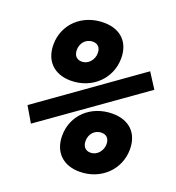

<svg xmlns="http://www.w3.org/2000/svg" viewBox="-130 -807 846 922"><g transform="rotate(20 293.0 -346.5)"><path d="M189 -386.7C298.8 -386.7 380.9 -467.3 380.9 -570.3C380.9 -653.3 329.6 -703.1 244.6 -703.1C133.8 -703.1 52.2 -625 52.2 -521.5C52.2 -439 103.5 -386.7 189 -386.7ZM377.9 9.8C487.8 9.8 569.8 -70.8 569.8 -173.8C569.8 -256.8 518.6 -306.6 433.6 -306.6C322.8 -306.6 241.2 -228.5 241.2 -125C241.2 -42.5 292.5 9.8 377.9 9.8ZM80.6 -127.4 582 -482.9 532.7 -559.6 34.7 -205.6ZM396 -94.2C370.1 -94.2 355.5 -111.8 355.5 -139.6C355.5 -171.4 377 -202.6 415.5 -202.6C440.9 -202.6 455.6 -186 455.6 -158.7C455.6 -127.4 432.6 -94.2 396 -94.2ZM207 -490.7C181.2 -490.7 166.5 -508.3 166.5 -536.1C166.5 -567.9 188 -599.1 226.6 -599.1C252 -599.1 266.6 -582.5 266.6 -555.2C266.6 -523.9 243.7 -490.7 207 -490.7Z"/></g></svg>

Font: Cascadia Mono PL
Style: Bold Italic
Weight: 700
Italic angle: -10°
Monospace: yes
Designer: Aaron Bell
Foundry: Saja Typeworks
Version: Version 2404.023